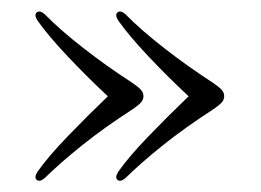

<svg xmlns="http://www.w3.org/2000/svg" viewBox="-20 -405 462 340"><path d="M377 -234.5Q377 -229 373.2 -224.2Q369.5 -219.5 355.5 -210Q307.5 -179 268.5 -147.8Q229.5 -116.5 202.5 -90Q193.5 -82 188 -86.5Q183 -91 189.5 -101Q208.5 -128 242.8 -163.5Q277 -199 314 -234.5Q278.5 -267.5 243.5 -304.5Q208.5 -341.5 189.5 -368.5Q183 -378.5 188 -383Q193.5 -387.5 202.5 -379.5Q230 -351.5 270.8 -319.8Q311.5 -288 355.5 -259.5Q369.5 -250 373.2 -245.2Q377 -240.5 377 -234.5ZM234 -234.5Q234 -229 230.2 -224.2Q226.5 -219.5 212.5 -210Q164.5 -179 125.5 -147.8Q86.5 -116.5 59.5 -90Q50.5 -82 45 -86.5Q40 -91 46.5 -101Q65.5 -128 99.8 -163.5Q134 -199 171 -234.5Q135.5 -267.5 100.5 -304.5Q65.5 -341.5 46.5 -368.5Q40 -378.5 45 -383Q50.5 -387.5 59.5 -379.5Q87 -351.5 127.8 -319.8Q168.5 -288 212.5 -259.5Q226.5 -250 230.2 -245.2Q234 -240.5 234 -234.5Z"/></svg>

Font: Fraunces 144pt Soft Light
Style: Regular
Weight: 300
Version: Version 1.000;[0bf87f6ff]